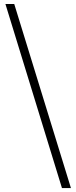

<svg xmlns="http://www.w3.org/2000/svg" viewBox="-20 -792 392 986"><path d="M344.3 173.9H298.2L7.8 -771.6H53.1Z"/></svg>

Font: Noto Serif HK ExtraLight
Style: Regular
Weight: 200
Designer: Ryoko NISHIZUKA 西塚涼子 (kana & ideographs); Frank Grießhammer (Latin, Greek & Cyrillic); Wenlong ZHANG 张文龙 (bopomofo); San
Foundry: Adobe
Version: Version 2.002-H1;hotconv 1.1.0;makeotfexe 2.6.0